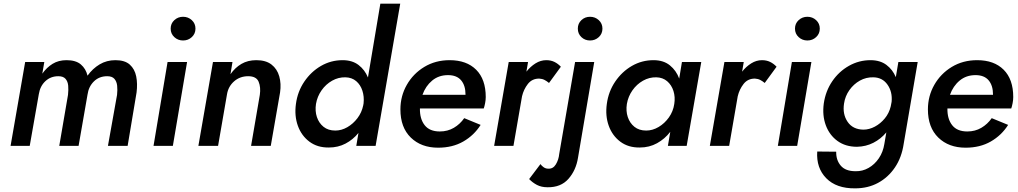

<svg xmlns="http://www.w3.org/2000/svg" viewBox="-20 -800 5585 1053"><path d="M729 -293 680 0H572L622 -280Q625 -307 622.5 -330Q620 -353 607.5 -367.5Q595 -382 568 -382Q524 -382 495 -353.5Q466 -325 460 -281L411 0H305L353 -280Q356 -307 354 -330Q352 -353 339.5 -367.5Q327 -382 300 -382Q258 -382 229 -355Q200 -328 193 -284L143 0H38L118 -460H223L212 -396Q236 -430 268.5 -450Q301 -470 345 -470Q396 -470 423.5 -446.5Q451 -423 460 -385Q488 -424 526.5 -447Q565 -470 613 -470Q665 -470 692 -445.5Q719 -421 727 -381Q735 -341 729 -293Z M916 -643Q916 -671 936 -689.5Q956 -708 984 -708Q1012 -708 1032 -689.5Q1052 -671 1052 -643Q1052 -615 1032 -596.5Q1012 -578 984 -578Q956 -578 936 -596.5Q916 -615 916 -643ZM899 -460H1006L928 0H822Z M1405 -280Q1411 -321 1398.5 -351.5Q1386 -382 1341 -382Q1296 -382 1264 -354Q1232 -326 1225 -283L1176 0H1068L1148 -460H1255L1244 -393Q1269 -429 1304 -449.5Q1339 -470 1386 -470Q1438 -470 1469 -446Q1500 -422 1511.5 -381.5Q1523 -341 1516 -293L1465 0H1357Z M1603 -230Q1612 -298 1649 -352.5Q1686 -407 1740.5 -438.5Q1795 -470 1859 -470Q1912 -470 1946.5 -443.5Q1981 -417 1998 -375L2066 -780H2175L2040 0H1934L1946 -71Q1916 -34 1875 -12.5Q1834 9 1784 9Q1721 10 1677 -23Q1633 -56 1613.5 -110.5Q1594 -165 1603 -230ZM1713 -230Q1707 -191 1718 -158Q1729 -125 1754.5 -104.5Q1780 -84 1819 -84Q1853 -84 1885 -102.5Q1917 -121 1940.5 -152Q1964 -183 1972 -222L1974 -233Q1978 -270 1967.5 -302.5Q1957 -335 1933.5 -355Q1910 -375 1875 -376Q1836 -377 1801.5 -357.5Q1767 -338 1743.5 -304.5Q1720 -271 1713 -230Z M2383 10Q2290 10 2233 -45.5Q2176 -101 2176 -200Q2176 -273 2211 -334.5Q2246 -396 2307 -433Q2368 -470 2446 -470Q2539 -470 2591.5 -417.5Q2644 -365 2644 -268Q2644 -252 2640.5 -234Q2637 -216 2633 -205H2283Q2282 -148 2309 -113.5Q2336 -79 2392 -79Q2435 -79 2469 -99Q2503 -119 2526 -152L2616 -115Q2580 -58 2521 -24Q2462 10 2383 10ZM2437 -388Q2386 -388 2350 -358Q2314 -328 2297 -280H2533V-282Q2533 -331 2509 -359.5Q2485 -388 2437 -388Z M2991 -345Q2979 -355 2966.5 -361.5Q2954 -368 2937 -369Q2898 -369 2875 -339.5Q2852 -310 2843 -272L2796 0H2690L2770 -460H2876L2867 -407Q2889 -435 2917 -452.5Q2945 -470 2976 -470Q3001 -470 3020.5 -460.5Q3040 -451 3056 -434Z M3149 -643Q3149 -671 3168.5 -689.5Q3188 -708 3216 -708Q3244 -708 3264 -689.5Q3284 -671 3284 -643Q3284 -615 3264 -596.5Q3244 -578 3216 -578Q3188 -578 3168.5 -596.5Q3149 -615 3149 -643ZM2944 100Q2951 110 2962 117.5Q2973 125 2986 125Q3013 127 3028.5 101.5Q3044 76 3047 44L3134 -460H3239L3150 65Q3139 134 3097.5 181Q3056 228 2983 227Q2949 227 2924.5 214Q2900 201 2882 182Z M3308 -230Q3317 -298 3354 -352.5Q3391 -407 3445.5 -438.5Q3500 -470 3564 -470Q3619 -470 3654 -441.5Q3689 -413 3705 -369L3720 -460H3826L3746 0H3643L3656 -77Q3626 -38 3583.5 -14.5Q3541 9 3489 9Q3426 10 3382 -23Q3338 -56 3318.5 -110.5Q3299 -165 3308 -230ZM3418 -230Q3412 -191 3423 -158Q3434 -125 3459.5 -104.5Q3485 -84 3524 -84Q3559 -84 3592 -103.5Q3625 -123 3648.5 -156Q3672 -189 3678 -230Q3684 -268 3673.5 -301Q3663 -334 3639 -354.5Q3615 -375 3580 -376Q3541 -377 3506.5 -357.5Q3472 -338 3448.5 -304.5Q3425 -271 3418 -230Z M4174 -345Q4162 -355 4149.5 -361.5Q4137 -368 4120 -369Q4081 -369 4058 -339.5Q4035 -310 4026 -272L3979 0H3873L3953 -460H4059L4050 -407Q4072 -435 4100 -452.5Q4128 -470 4159 -470Q4184 -470 4203.5 -460.5Q4223 -451 4239 -434Z M4340 -643Q4340 -671 4360 -689.5Q4380 -708 4408 -708Q4436 -708 4456 -689.5Q4476 -671 4476 -643Q4476 -615 4456 -596.5Q4436 -578 4408 -578Q4380 -578 4360 -596.5Q4340 -615 4340 -643ZM4323 -460H4430L4352 0H4246Z M4462 31 4566 32Q4565 78 4591 108.5Q4617 139 4672 139Q4710 140 4743.5 121Q4777 102 4800 68Q4823 34 4830 -10L4841 -74Q4811 -38 4770 -17Q4729 4 4680 5Q4617 5 4573 -27Q4529 -59 4509 -113Q4489 -167 4498 -233Q4508 -301 4544.5 -354.5Q4581 -408 4636 -439Q4691 -470 4754 -470Q4807 -470 4841.5 -444Q4876 -418 4893 -377L4907 -460H5013L4936 -10Q4925 64 4888 118.5Q4851 173 4795.5 203Q4740 233 4670 233Q4567 234 4511.5 177.5Q4456 121 4462 31ZM4609 -232Q4600 -174 4628.5 -132Q4657 -90 4715 -89Q4747 -89 4778 -105.5Q4809 -122 4832.5 -150.5Q4856 -179 4865 -216L4870 -242Q4875 -296 4847.5 -335.5Q4820 -375 4770 -376Q4730 -377 4696 -358Q4662 -339 4638.5 -306Q4615 -273 4609 -232Z M5276 10Q5183 10 5126 -45.5Q5069 -101 5069 -200Q5069 -273 5104 -334.5Q5139 -396 5200 -433Q5261 -470 5339 -470Q5432 -470 5484.5 -417.5Q5537 -365 5537 -268Q5537 -252 5533.5 -234Q5530 -216 5526 -205H5176Q5175 -148 5202 -113.5Q5229 -79 5285 -79Q5328 -79 5362 -99Q5396 -119 5419 -152L5509 -115Q5473 -58 5414 -24Q5355 10 5276 10ZM5330 -388Q5279 -388 5243 -358Q5207 -328 5190 -280H5426V-282Q5426 -331 5402 -359.5Q5378 -388 5330 -388Z"/></svg>

Font: Jost* Medium
Style: Italic
Weight: 500
Italic angle: -10°
Version: Version 3.7